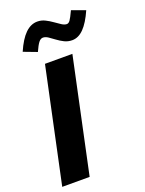

<svg xmlns="http://www.w3.org/2000/svg" viewBox="-172 -1025 834 1106"><g transform="rotate(-20 244.5 -472.0)"><path d="M11 0 160 -700H328L179 0ZM145 -778 63 -809Q93 -878 127 -911Q161 -944 201 -944Q226 -944 248 -933Q270 -922 289.5 -908Q309 -894 326 -883Q343 -872 357 -872Q368 -872 377.5 -885Q387 -898 406 -939L489 -909Q459 -841 426 -807.5Q393 -774 355 -774Q329 -774 307 -785Q285 -796 266.5 -810Q248 -824 231.5 -835Q215 -846 200 -846Q186 -846 174 -831Q162 -816 145 -778Z"/></g></svg>

Font: Red Hat Text VF
Style: Italic
Weight: 300
Italic angle: -12°
Designer: Pentagram, MCKL
Foundry: Pentagram, MCKL
Version: Version 1.023